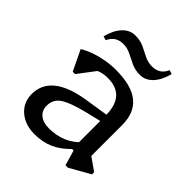

<svg xmlns="http://www.w3.org/2000/svg" viewBox="-191 -802 938 938"><g transform="rotate(45 278.5 -333.0)"><path d="M412 12 389 -67H379V-297Q379 -367 348.5 -401.5Q318 -436 256 -436Q224 -436 194.5 -423.5Q165 -411 146 -389L152 -469H231L130 -336H114L63 -442Q90 -458 121.5 -469Q153 -480 187.5 -486Q222 -492 257 -492Q364 -492 416.5 -450Q469 -408 469 -322V-81L428 -138L535 -63V-48L429 12ZM197 12Q132 12 90.5 -24Q49 -60 49 -117Q49 -252 256 -285L416 -310V-270L300 -242Q211 -220 176 -196Q141 -172 141 -129Q141 -96 164 -77Q187 -58 227 -58Q329 -58 394 -129V-67H379Q339 -26 295.5 -7Q252 12 197 12ZM357 -557Q323 -557 296.5 -569.5Q270 -582 245.5 -594.5Q221 -607 193 -607Q166 -607 148 -595Q130 -583 119 -559L98 -565Q112 -619 140 -648.5Q168 -678 205 -678Q240 -678 266 -665.5Q292 -653 316.5 -640.5Q341 -628 369 -628Q396 -628 414.5 -640Q433 -652 443 -676L464 -670Q450 -616 422 -586.5Q394 -557 357 -557Z"/></g></svg>

Font: Platypi Light
Style: Regular
Weight: 300
Designer: David Sargent
Foundry: Bolt Cutter Type
Version: Version 1.200